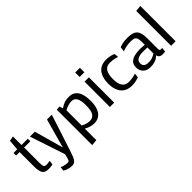

<svg xmlns="http://www.w3.org/2000/svg" viewBox="63 -1596 2698 2698"><g transform="rotate(-45 1412.5 -246.5)"><path d="M216.8 8.8Q183.6 8.8 160.6 0.5Q137.7 -7.8 123.5 -27.8Q96.2 -66.4 96.2 -164.6V-449.7H26.9V-500.5H99.6L112.3 -656.7L185.1 -670.9V-500.5H310.1V-449.7H186.5V-145.5Q186.5 -92.8 195.6 -74.2Q204.6 -55.7 240.2 -55.7Q253.4 -55.7 265.6 -56.9Q277.8 -58.1 287.6 -60.1L308.1 -64.5L300.3 -1.5Q295.9 0.5 290.5 1.7Q285.2 2.9 278.8 3.9Q268.1 5.9 252.7 7.3Q237.3 8.8 216.8 8.8Z M483.4 209.5Q453.1 209.5 428.2 203.6Q403.3 197.8 385.3 190.4Q364.3 182.1 347.2 171.4L353.5 109.9Q374 118.2 392.6 123Q409.7 127.9 429.4 131.8Q449.2 135.7 467.8 135.7Q490.2 135.7 498.8 118.9Q507.3 102.1 514.6 75.2L526.4 22.9L352.5 -500.5H449.7L571.3 -66.4L691.9 -500.5H787.6L615.2 29.3Q596.2 87.9 580.1 128.2Q564 168.5 542 189Q520 209.5 483.4 209.5Z M886.7 202.6V-500.5L945.3 -505.9L961.4 -452.6Q995.6 -477.5 1035.6 -493.4Q1075.7 -509.3 1134.8 -509.3Q1220.2 -509.3 1265.6 -447.3Q1312.5 -383.3 1312.5 -251Q1312.5 -158.7 1288.1 -101.6Q1263.7 -44.4 1222.2 -17.8Q1180.7 8.8 1129.4 8.8Q1095.7 8.8 1067.9 2.2Q1040 -4.4 1019.5 -12.7Q996.1 -22.5 977.1 -34.7V194.8ZM1105.5 -59.6Q1162.1 -59.6 1191.9 -103.5Q1221.7 -147.5 1221.7 -255.9Q1221.7 -352.5 1195.6 -396.2Q1169.4 -439.9 1117.7 -439.9Q1088.4 -439.9 1063 -433.3Q1037.6 -426.8 1018.6 -418.9Q996.6 -410.6 977.1 -398.4V-96.7Q994.1 -86.4 1014.2 -78.1Q1031.2 -71.3 1054.7 -65.4Q1078.1 -59.6 1105.5 -59.6Z M1439 -598.6V-687.5H1532.7V-598.6ZM1441.4 0V-503.4H1527.3V0Z M1872.1 8.8Q1831.5 8.8 1793 -3.9Q1754.4 -16.6 1724.1 -46.4Q1693.4 -76.7 1674.8 -126.5Q1656.2 -176.3 1656.2 -247.1Q1656.2 -296.9 1664.8 -336.2Q1673.3 -375.5 1688.5 -404.8Q1703.1 -434.6 1723.6 -454.1Q1754.9 -484.4 1792.2 -496.8Q1829.6 -509.3 1869.6 -509.3Q1901.9 -509.3 1928.2 -505.1Q1954.6 -501 1973.6 -495.6Q1997.1 -489.7 2013.7 -481.9L2021 -416Q2011.7 -419.4 2001.2 -422.6Q1990.7 -425.8 1979.5 -428.2Q1960.4 -432.6 1935.5 -436.5Q1910.6 -440.4 1882.8 -440.4Q1815.4 -440.4 1783.2 -396Q1766.6 -372.6 1757.6 -335.9Q1748.5 -299.3 1748.5 -248.5Q1748.5 -151.4 1783.2 -104Q1800.3 -80.6 1825.2 -70.1Q1850.1 -59.6 1882.8 -59.6Q1910.6 -59.6 1935.8 -63.2Q1960.9 -66.9 1980 -71.3Q2002 -76.2 2021.5 -83L2013.7 -18.1Q1997.6 -10.7 1974.1 -4.4Q1955.6 1 1929.4 4.9Q1903.3 8.8 1872.1 8.8Z M2495.6 -107.9Q2495.6 -79.6 2501.5 -73Q2507.3 -66.4 2524.9 -66.4Q2530.3 -66.4 2536.4 -66.7Q2542.5 -66.9 2547.4 -66.9L2540.5 -1Q2540.5 -1 2530 -0.5Q2519.5 0 2506.8 0.7Q2494.1 1.5 2486.3 1.5Q2458.5 1.5 2442.4 -9.5Q2426.3 -20.5 2419.4 -34.4Q2412.6 -48.3 2412.6 -57.1Q2402.3 -43 2381.8 -27.6Q2361.3 -12.2 2326.7 -1.7Q2292 8.8 2238.8 8.8Q2173.8 8.8 2133.5 -30Q2093.3 -68.8 2093.3 -134.3Q2093.3 -192.9 2125.5 -223.6Q2157.7 -254.4 2209 -265.9Q2260.3 -277.3 2316.9 -277.3Q2334 -277.3 2350.1 -276.1Q2366.2 -274.9 2378.9 -273.9L2405.8 -270V-325.2Q2405.8 -377.4 2395 -403.1Q2384.3 -428.7 2359.6 -437Q2335 -445.3 2293 -445.3Q2244.1 -445.3 2202.9 -435.3Q2161.6 -425.3 2132.8 -414.1L2142.6 -486.3Q2165.5 -496.1 2203.1 -505.1Q2240.7 -514.2 2299.8 -514.2Q2378.9 -514.2 2421.4 -493.2Q2463.9 -472.2 2479.7 -424.8Q2495.6 -377.4 2495.6 -298.3ZM2331.5 -221.2Q2310.1 -221.2 2283.2 -219Q2256.3 -216.8 2231.9 -208.3Q2207.5 -199.7 2191.7 -181.4Q2175.8 -163.1 2175.8 -130.9Q2175.8 -93.3 2200 -75.2Q2224.1 -57.1 2268.6 -57.1Q2318.4 -57.1 2352.3 -71Q2386.2 -85 2405.8 -99.6V-218.3L2381.8 -219.7Z M2657.7 0V-692.9L2747.6 -701.7V0Z"/></g></svg>

Font: Mako
Style: Regular
Weight: 400
Designer: vernon adams
Foundry: vernon adams
Version: Version 1.100; ttfautohint (v1.8.4.7-5d5b);gftools[0.9.33]